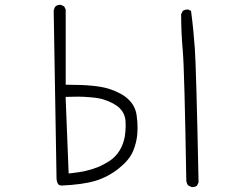

<svg xmlns="http://www.w3.org/2000/svg" viewBox="-20 -763 1040 796"><path d="M252 -361.3Q279.3 -362.3 303 -362.3Q326.7 -362.3 352.5 -359.9Q387.7 -357.4 409.2 -350.6Q454.6 -335.9 476.6 -314Q498.5 -292 500.5 -259.8Q501 -251 501 -242.2Q501 -220.2 497.6 -198.2Q492.2 -166 476.1 -139.6Q460 -112.8 434.1 -95.7Q409.7 -80.1 384.8 -69.8Q340.3 -51.8 278.8 -45.4L264.6 -43.9ZM550.3 -232.9Q550.3 -258.3 546.4 -285.2Q536.1 -361.3 432.6 -394.5Q379.9 -411.6 265.6 -411.6H252.4V-723.6L246.1 -736.3L232.9 -742.7Q231.4 -743.2 228 -743.2Q224.6 -743.2 219.7 -741.7Q214.8 -740.2 210.4 -736.8Q206.1 -731.4 204.6 -726.6Q203.1 -721.7 202.6 -717.8L214.4 -22Q215.8 -5.4 222.2 1.5Q226.6 5.9 234.4 6.3Q323.2 2.4 375.7 -13.4Q428.2 -29.3 472.7 -64.9Q516.6 -100.1 531.5 -136Q546.4 -171.9 549.3 -208Q550.3 -220.2 550.3 -232.9ZM776.9 12.7Q788.6 12.7 796.4 7.3L803.2 -6.8Q793.5 -481 787.8 -561.3Q782.2 -641.6 772 -717.8L761.2 -723.1Q759.8 -723.6 758.8 -723.6Q746.6 -723.6 737.8 -717.8L731 -704.1Q731 -627.9 737.8 -552.2Q744.6 -476.6 752.4 -12.7Q753.9 -2.4 759.3 5.4L773.9 12.2Q775.4 12.7 776.9 12.7Z"/></svg>

Font: NaikaiFont
Style: ExtraLight
Weight: 200
Version: Version 1.89